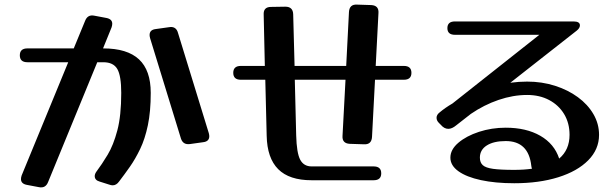

<svg xmlns="http://www.w3.org/2000/svg" viewBox="-20 -771 2669 833"><path d="M189 18Q178 47 149 41L96 31Q71 26 71 6Q71 -1 74 -10L276 -501H99Q66 -501 66 -531Q66 -561 99 -561H300L349 -680Q360 -709 389 -703L442 -693Q467 -688 467 -668Q467 -661 464 -652L427 -561H428Q532 -561 583 -513.5Q634 -466 634 -368Q634 -287 621.5 -227.5Q609 -168 588 -124.5Q567 -81 543.5 -47.5Q520 -14 497 16Q485 33 469 33Q462 33 454 30L413 17Q391 11 391 -7Q391 -16 398 -26Q422 -58 447 -99.5Q472 -141 489 -205Q506 -269 506 -368Q506 -442 489 -471.5Q472 -501 428 -501H402ZM886 -193Q888 -185 888 -180Q888 -157 861 -154L804 -146Q774 -142 765 -170L631 -606Q629 -614 629 -619Q629 -642 656 -645L713 -653Q715 -653 717.5 -653.5Q720 -654 721 -654Q745 -654 752 -629Z M1601 -49Q1634 -49 1634 -19Q1634 11 1601 11H1332Q1235 11 1187 -37Q1139 -85 1137 -182L1131 -425H1025Q992 -425 992 -455Q992 -485 1025 -485H1129L1124 -707Q1122 -741 1156 -741L1218 -742Q1251 -742 1252 -709L1258 -485H1482L1494 -719Q1496 -753 1529 -751L1591 -749Q1624 -747 1622 -715L1610 -485H1732Q1765 -485 1765 -455Q1765 -425 1732 -425H1607L1594 -177Q1592 -143 1559 -145L1497 -147Q1464 -149 1466 -181L1479 -425H1259L1265 -184Q1267 -107 1282.5 -78Q1298 -49 1332 -49Z M2579 -186Q2579 -123 2532 -75.5Q2485 -28 2402 -2Q2319 24 2211 24Q2129 24 2066.5 10.5Q2004 -3 1969 -28Q1934 -53 1934 -87Q1934 -122 1968.5 -151.5Q2003 -181 2058 -199Q2113 -217 2174 -217Q2263 -217 2324 -182Q2385 -147 2406 -83Q2451 -121 2451 -186Q2451 -237 2427.5 -276Q2404 -315 2362.5 -337Q2321 -359 2267 -359Q2206 -359 2143 -337.5Q2080 -316 2023 -277L1959 -227Q1941 -212 1925 -212Q1907 -212 1892 -230L1884 -238Q1874 -248 1874 -260Q1874 -273 1887 -283Q1912 -304 1943 -322L2320 -620H1954Q1921 -620 1921 -649Q1921 -678 1954 -678H2468Q2496 -678 2496 -661Q2496 -649 2482 -638L2194 -412Q2232 -417 2267 -417Q2331 -417 2387.5 -399Q2444 -381 2487 -349.5Q2530 -318 2554.5 -276Q2579 -234 2579 -186ZM2062 -87Q2062 -66 2074.5 -54.5Q2087 -43 2119 -38.5Q2151 -34 2211 -34Q2253 -34 2288 -39Q2286 -44 2285 -52Q2273 -159 2174 -159Q2122 -159 2092 -140Q2062 -121 2062 -87Z"/></svg>

Font: Yusei Magic
Style: Regular
Weight: 400
Designer: Tanukizamurai
Foundry: Yusei Magic Project
Version: Version 1.200